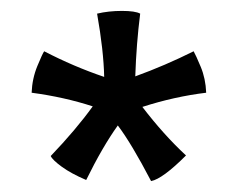

<svg xmlns="http://www.w3.org/2000/svg" viewBox="-20 -695 438 352"><path d="M158 -670Q179 -675 203.5 -675Q228 -675 237 -670Q230 -615 228 -555Q283 -575 335 -601Q339 -594 348 -572.5Q357 -551 358 -525Q300 -518 241 -499Q280 -448 321 -410Q278 -367 257 -363Q221 -432 196 -465Q168 -426 138 -365Q110 -377 93 -389.5Q76 -402 73 -409Q119 -457 150 -500Q98 -517 38 -525Q39 -551 48.5 -574Q58 -597 61 -601Q115 -573 171 -554Q170 -602 158 -670Z"/></svg>

Font: Port Lligat Slab
Style: Regular
Weight: 400
Designer: Dario Muhafara, Eduardo Rodriguez Tunni
Foundry: Tipo
Version: Version 1.002